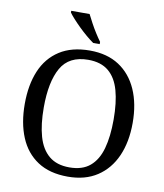

<svg xmlns="http://www.w3.org/2000/svg" viewBox="-99 -1011 940 1102"><g transform="rotate(10 371.0 -460.5)"><path d="M371 10Q265 10 195 -36Q125 -82 90.5 -165Q56 -248 56 -359Q56 -470 90.5 -552Q125 -634 195.5 -679.5Q266 -725 372 -725Q473 -725 542.5 -679.5Q612 -634 648.5 -551.5Q685 -469 685 -358Q685 -247 648.5 -164.5Q612 -82 542 -36Q472 10 371 10ZM371 -44Q446 -44 490.5 -81.5Q535 -119 554.5 -189Q574 -259 574 -358Q574 -457 554.5 -527Q535 -597 490.5 -634Q446 -671 372 -671Q260 -671 213.5 -589Q167 -507 167 -358Q167 -259 187 -189Q207 -119 252 -81.5Q297 -44 371 -44ZM382 -771Q362 -785 339 -804.5Q316 -824 293.5 -846Q271 -868 253 -888Q235 -908 226 -921V-931H333Q344 -909 358.5 -882Q373 -855 389.5 -829Q406 -803 420 -784V-771Z"/></g></svg>

Font: Noto Serif Hebrew
Style: Regular
Weight: 400
Designer: Monotype Design Team
Foundry: Monotype Imaging Inc.
Version: Version 2.003